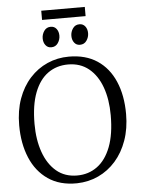

<svg xmlns="http://www.w3.org/2000/svg" viewBox="-66 -1091 848 1153"><g transform="rotate(-5 358.0 -514.5)"><path d="M351 11Q248 12.5 177.5 -35.8Q107 -84 71 -169.8Q35 -255.5 35 -366Q35 -454.5 60.5 -525.5Q86 -596.5 131.8 -647Q177.5 -697.5 238 -724.2Q298.5 -751 368 -751Q469 -751 538.5 -704.8Q608 -658.5 644.2 -574.5Q680.5 -490.5 680.5 -378Q680.5 -290.5 655.2 -219.2Q630 -148 585 -97Q540 -46 480.2 -18.2Q420.5 9.5 351 11ZM356 -35.5Q425 -35.5 477.2 -73.8Q529.5 -112 558.8 -188.2Q588 -264.5 588 -378Q588 -474 561.5 -547.5Q535 -621 483.8 -662.8Q432.5 -704.5 359 -704.5Q289.5 -704.5 237.5 -667.2Q185.5 -630 156.5 -554.8Q127.5 -479.5 127.5 -366Q127.5 -270 154 -195.5Q180.5 -121 231.2 -78.2Q282 -35.5 356 -35.5ZM267.5 -816Q246.5 -816 233.8 -832.5Q221 -849 221 -873.5Q221 -898 235.2 -918.5Q249.5 -939 274.5 -939H275.5Q297 -939 309.8 -922.5Q322.5 -906 322.5 -881.5Q322.5 -857 308.2 -836.5Q294 -816 268.5 -816ZM440.5 -816Q419.5 -816 406.8 -832.5Q394 -849 394 -873.5Q394 -898 408.2 -918.5Q422.5 -939 447.5 -939H448.5Q470 -939 482.8 -922.5Q495.5 -906 495.5 -881.5Q495.5 -857 481.2 -836.5Q467 -816 441.5 -816ZM489.5 -1040V-984.5H227V-1040Z"/></g></svg>

Font: Merriweather 20pt Light
Style: Regular
Weight: 300
Version: Version 2.100